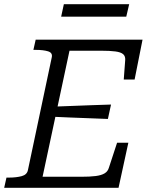

<svg xmlns="http://www.w3.org/2000/svg" viewBox="-39 -900 714 920"><path d="M576 -216 529 0H-19L-8 -49H3Q39 -49 65 -56Q91 -63 95 -86L209 -625Q214 -647 191.5 -654Q169 -661 132 -661H121L132 -710H644L606 -519H554L561 -613Q562 -631 551 -640.5Q540 -650 514 -653.5Q488 -657 445 -657H294L165 -53H349Q392 -53 419.5 -56.5Q447 -60 462.5 -69.5Q478 -79 483 -97L522 -216ZM215 -389Q262 -391 308 -392.5Q354 -394 400.5 -396Q447 -398 493 -399L478 -330Q433 -332 387 -333.5Q341 -335 295.5 -337Q250 -339 204 -341ZM267 -880H580L566 -820H254Z"/></svg>

Font: Roboto Serif 20pt Light
Style: Italic
Weight: 300
Italic angle: -10°
Version: Version 1.007